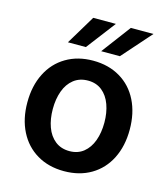

<svg xmlns="http://www.w3.org/2000/svg" viewBox="-111 -822 804 920"><g transform="rotate(15 291.0 -362.0)"><path d="M37.1 -262.7Q37.1 -344.7 68.4 -406.7Q99.6 -468.8 157.2 -502.9Q214.8 -537.1 291 -537.1Q367.7 -537.1 425.3 -502.9Q482.9 -468.8 513.9 -406.7Q544.9 -344.7 544.9 -262.7Q544.9 -181.2 513.7 -119.1Q482.4 -57.1 425 -23.2Q367.7 10.7 291 10.7Q214.8 10.7 157.2 -23.4Q99.6 -57.6 68.4 -119.4Q37.1 -181.2 37.1 -262.7ZM418.9 -263.7Q418.9 -313 404.5 -352.8Q390.1 -392.6 361.6 -415.5Q333 -438.5 292 -438.5Q250 -438.5 220.9 -415.5Q191.9 -392.6 177.5 -353Q163.1 -313.5 163.1 -263.7Q163.1 -213.9 177.5 -174.3Q191.9 -134.8 220.9 -111.8Q250 -88.9 292 -88.9Q333 -88.9 361.6 -111.8Q390.1 -134.8 404.5 -174.3Q418.9 -213.9 418.9 -263.7ZM423.8 -735.4H536.1L408.2 -590.8H315.4ZM237.3 -735.4H349.6L239.3 -590.8H150.4Z"/></g></svg>

Font: Pretendard GOV SemiBold
Style: Regular
Weight: 600
Designer: Base glyphs from Inter by Rasmus Andersson; Hangeul glyphs from Noto Sans CJK(Source Han Sans) by Jang Soo-young and Kan
Foundry: Kil Hyung-jin
Version: Version 1.309